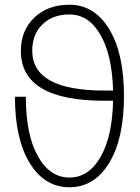

<svg xmlns="http://www.w3.org/2000/svg" viewBox="-20 -770 591 810"><path d="M420 -345Q68 -345 68 -555Q68 -641 124.5 -695.5Q181 -750 273 -750Q378 -750 440.5 -647.5Q503 -545 503 -365Q503 -185 440.5 -82.5Q378 20 273 20Q168 20 105.5 -82Q43 -184 43 -362H89Q89 -202 139.5 -111.5Q190 -21 273 -21Q354 -21 404 -107.5Q454 -194 457 -345ZM457 -388Q453 -538 403.5 -623.5Q354 -709 273 -709Q202 -709 159 -667Q116 -625 116 -556Q116 -388 420 -388Z"/></svg>

Font: M PLUS 1p Light
Style: Regular
Weight: 300
Version: Version 1.061